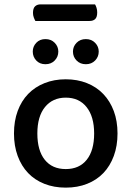

<svg xmlns="http://www.w3.org/2000/svg" viewBox="-20 -845 602 879"><path d="M142 -749Q138 -756 134.5 -765.5Q131 -775 131 -786Q131 -807 140.5 -816Q150 -825 166 -825H415Q419 -819 422 -809Q425 -799 425 -788Q425 -767 416 -758Q407 -749 390 -749ZM518 -234Q518 -177 501 -131Q484 -85 453.5 -53Q423 -21 379 -3.5Q335 14 281 14Q227 14 183 -3.5Q139 -21 108.5 -53Q78 -85 61 -131Q44 -177 44 -234Q44 -291 61 -337Q78 -383 109 -415Q140 -447 184 -464.5Q228 -482 281 -482Q334 -482 378 -464.5Q422 -447 453 -414.5Q484 -382 501 -336.5Q518 -291 518 -234ZM281 -398Q221 -398 186 -355Q151 -312 151 -234Q151 -156 185 -113.5Q219 -71 281 -71Q343 -71 377 -113.5Q411 -156 411 -234Q411 -311 376.5 -354.5Q342 -398 281 -398ZM247 -609Q247 -585 230.5 -568Q214 -551 188 -551Q162 -551 146 -568Q130 -585 130 -609Q130 -632 146 -649Q162 -666 188 -666Q214 -666 230.5 -649Q247 -632 247 -609ZM432 -609Q432 -585 415.5 -568Q399 -551 373 -551Q347 -551 330.5 -568Q314 -585 314 -609Q314 -632 330.5 -649Q347 -666 373 -666Q399 -666 415.5 -649Q432 -632 432 -609Z"/></svg>

Font: Baloo 2 Medium
Style: Regular
Weight: 500
Designer: Sarang Kulkarni and Ek Type
Foundry: Ek Type
Version: Version 1.640;hotconv 1.0.111;makeotfexe 2.5.65597; ttfautoh